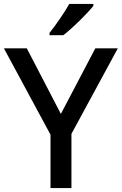

<svg xmlns="http://www.w3.org/2000/svg" viewBox="-20 -961 622 981"><path d="M457 -931V-941H334C309 -896 263 -830 233 -793V-781H303C351 -817 428 -894 457 -931ZM291 -379 117 -714H0L238 -273V0H345V-277L582 -714H467Z"/></svg>

Font: Noto Sans Medefaidrin Medium
Style: Regular
Weight: 500
Designer: Dalton Maag Ltd
Foundry: Dalton Maag Ltd
Version: Version 1.002